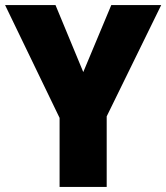

<svg xmlns="http://www.w3.org/2000/svg" viewBox="-20 -734 653 754"><path d="M307 -451 417 -714H613L399 -277V0H214V-271L0 -714H198Z"/></svg>

Font: Noto Sans Lao SemiCondensed Black
Style: Regular
Weight: 900
Width: 4
Designer: Monotype Design Team
Foundry: Monotype Imaging Inc.
Version: Version 2.003; ttfautohint (v1.8.4.7-5d5b)